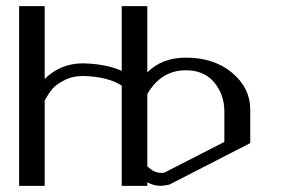

<svg xmlns="http://www.w3.org/2000/svg" viewBox="-20 -603 936 623"><path d="M583 -375Q502.9 -375 458 -297.9V-63.5Q479.5 -42 502.9 -42Q510.7 -42 513.7 -43L708 -142.6V-241.2Q708 -295.9 675.3 -335.4Q642.6 -375 583 -375ZM458 -583V-368.2Q505.9 -416 583 -416Q674.8 -416 733.4 -366.7Q792 -317.4 792 -248V-138.7L529.3 -3.9Q509.8 0 501 0Q478.5 0 458 -11.7V0H375V-325.2Q330.1 -354.5 250 -356.4Q214.8 -356.4 188 -342.3Q161.1 -328.1 149.4 -314Q137.7 -299.8 125 -277.3V0H42V-583H125V-346.7Q175.8 -397.5 250 -397.5Q325.2 -395.5 375 -373V-583Z"/></svg>

Font: wanta
Style: Medium
Weight: 500
Version: Version 0.91